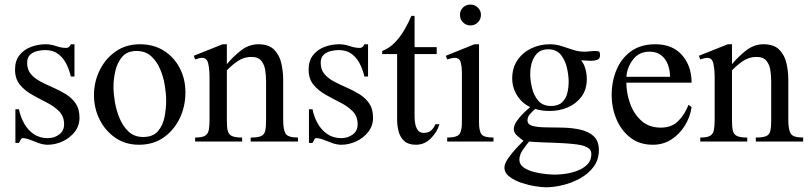

<svg xmlns="http://www.w3.org/2000/svg" viewBox="-20 -606 3459 822"><path d="M320.3 -102.1Q320.3 -67.4 299.8 -41.3Q279.3 -15.1 248 -0.7Q216.8 13.7 184.6 13.7Q165.5 13.7 146 6.6Q126.5 -0.5 108.6 -7.6Q90.8 -14.6 76.7 -14.6Q71.8 -14.6 67.6 -6.3Q63.5 2 61 5.9H45.9V-138.2H61Q67.4 -106.4 83 -78.1Q98.6 -49.8 124 -32.2Q149.4 -14.6 184.6 -14.6Q211.9 -14.6 233.2 -30Q254.4 -45.4 254.4 -74.2Q254.4 -107.9 233.2 -129.4Q211.9 -150.9 180.7 -166.7Q149.4 -182.6 118.2 -200Q86.9 -217.3 65.7 -242.7Q44.4 -268.1 44.4 -308.1Q44.4 -345.7 63.2 -369.6Q82 -393.6 112.1 -405Q142.1 -416.5 175.3 -416.5Q198.2 -416.5 220.2 -408.7Q242.2 -400.9 264.2 -400.9Q276.4 -400.9 283.2 -416.5H298.8V-278.3H283.2Q276.9 -307.1 263.7 -333Q250.5 -358.9 228.8 -375.2Q207 -391.6 173.8 -391.6Q156.7 -391.6 138.7 -387.2Q120.6 -382.8 108.4 -371.1Q96.2 -359.4 96.2 -336.9Q96.2 -307.6 112.3 -288.8Q128.4 -270 154.1 -256.6Q179.7 -243.2 208.3 -230.7Q236.8 -218.3 262.5 -202.4Q288.1 -186.5 304.2 -162.8Q320.3 -139.2 320.3 -102.1Z M773.9 -210Q773.9 -151.4 749.8 -100.3Q725.6 -49.3 681.2 -17.8Q636.7 13.7 574.7 13.7Q516.6 13.7 473.1 -16.6Q429.7 -46.9 406 -95.2Q382.3 -143.6 382.3 -198.2Q382.3 -254.9 406.5 -304.7Q430.7 -354.5 474.9 -385.5Q519 -416.5 579.1 -416.5Q638.2 -416.5 681.9 -388.7Q725.6 -360.8 749.8 -314Q773.9 -267.1 773.9 -210ZM691.4 -175.3Q691.4 -204.6 685.5 -240.7Q679.7 -276.9 665.3 -310.5Q650.9 -344.2 626.5 -366Q602.1 -387.7 564.5 -387.7Q524.4 -387.7 503.2 -362.8Q481.9 -337.9 473.9 -302.5Q465.8 -267.1 465.8 -234.9Q465.8 -206.1 471.9 -169.4Q478 -132.8 492.4 -98.6Q506.8 -64.5 531.2 -42Q555.7 -19.5 592.8 -19.5Q635.3 -19.5 656.5 -44.7Q677.7 -69.8 684.6 -106Q691.4 -142.1 691.4 -175.3Z M1255.9 0H1053.2V-17.1Q1084 -17.1 1097.9 -23.4Q1111.8 -29.8 1115.5 -46.1Q1119.1 -62.5 1119.1 -91.3V-256.8Q1119.1 -279.8 1115.7 -304.2Q1112.3 -328.6 1098.9 -345.5Q1085.4 -362.3 1055.7 -362.3Q1023.9 -362.3 997.6 -344.2Q971.2 -326.2 951.2 -304.7V-91.3Q951.2 -63 954.8 -46.9Q958.5 -30.8 972.4 -23.9Q986.3 -17.1 1016.6 -17.1V0H815.4V-17.1Q845.2 -17.1 857.9 -24.9Q870.6 -32.7 873.8 -49.3Q877 -65.9 877 -91.3V-277.8Q877 -308.1 871.6 -333.3Q866.2 -358.4 845.7 -358.4Q838.4 -358.4 830.6 -356.2Q822.8 -354 815.4 -351.6L809.6 -367.2L933.1 -416.5H951.2V-331.1Q975.6 -361.3 1010.3 -388.9Q1044.9 -416.5 1086.4 -416.5Q1130.4 -416.5 1153.3 -393.6Q1176.3 -370.6 1184.3 -335.7Q1192.4 -300.8 1192.4 -264.2V-91.3Q1192.4 -52.7 1202.1 -34.9Q1211.9 -17.1 1255.9 -17.1Z M1577.1 -102.1Q1577.1 -67.4 1556.6 -41.3Q1536.1 -15.1 1504.9 -0.7Q1473.6 13.7 1441.4 13.7Q1422.4 13.7 1402.8 6.6Q1383.3 -0.5 1365.5 -7.6Q1347.7 -14.6 1333.5 -14.6Q1328.6 -14.6 1324.5 -6.3Q1320.3 2 1317.9 5.9H1302.7V-138.2H1317.9Q1324.2 -106.4 1339.8 -78.1Q1355.5 -49.8 1380.9 -32.2Q1406.2 -14.6 1441.4 -14.6Q1468.8 -14.6 1490 -30Q1511.2 -45.4 1511.2 -74.2Q1511.2 -107.9 1490 -129.4Q1468.8 -150.9 1437.5 -166.7Q1406.2 -182.6 1375 -200Q1343.8 -217.3 1322.5 -242.7Q1301.3 -268.1 1301.3 -308.1Q1301.3 -345.7 1320.1 -369.6Q1338.9 -393.6 1368.9 -405Q1398.9 -416.5 1432.1 -416.5Q1455.1 -416.5 1477.1 -408.7Q1499 -400.9 1521 -400.9Q1533.2 -400.9 1540 -416.5H1555.7V-278.3H1540Q1533.7 -307.1 1520.5 -333Q1507.3 -358.9 1485.6 -375.2Q1463.9 -391.6 1430.7 -391.6Q1413.6 -391.6 1395.5 -387.2Q1377.4 -382.8 1365.2 -371.1Q1353 -359.4 1353 -336.9Q1353 -307.6 1369.1 -288.8Q1385.3 -270 1410.9 -256.6Q1436.5 -243.2 1465.1 -230.7Q1493.7 -218.3 1519.3 -202.4Q1544.9 -186.5 1561 -162.8Q1577.1 -139.2 1577.1 -102.1Z M1844.2 -74.2H1861.3Q1852.1 -41 1824.7 -13.7Q1797.4 13.7 1760.7 13.7Q1729 13.7 1711.4 -1.7Q1693.8 -17.1 1687 -41.7Q1680.2 -66.4 1680.2 -93.8V-374.5H1616.2V-387.7Q1647 -399.4 1670.7 -424.1Q1694.3 -448.7 1711.9 -479.2Q1729.5 -509.8 1741.2 -538.1H1754.9V-404.3H1849.6V-374.5H1754.9V-104.5Q1754.9 -91.3 1757.8 -75.7Q1760.7 -60.1 1769 -48.6Q1777.3 -37.1 1793.9 -37.1Q1814 -37.1 1825.7 -47.4Q1837.4 -57.6 1844.2 -74.2Z M2039.1 -542.5Q2039.1 -523.9 2026.1 -510.5Q2013.2 -497.1 1994.1 -497.1Q1975.6 -497.1 1962.4 -510Q1949.2 -522.9 1949.2 -542.5Q1949.2 -561.5 1962.4 -574Q1975.6 -586.4 1994.1 -586.4Q2012.7 -586.4 2025.9 -573.5Q2039.1 -560.5 2039.1 -542.5ZM2092.8 0H1894.5V-17.1Q1934.1 -17.1 1945.8 -30.5Q1957.5 -43.9 1957.5 -82.5V-298.8Q1957.5 -318.8 1952.6 -338.6Q1947.8 -358.4 1926.3 -358.4Q1919.4 -358.4 1911.1 -356.2Q1902.8 -354 1894.5 -351.6L1888.7 -367.2L2011.2 -416.5H2030.8V-82.5Q2030.8 -43.9 2042 -30.5Q2053.2 -17.1 2092.8 -17.1Z M2548.8 -368.7Q2548.8 -354.5 2537.6 -350.1Q2526.4 -345.7 2511.7 -345.7Q2500.5 -345.7 2488.5 -346.7Q2476.6 -347.7 2468.3 -348.1Q2481 -331.1 2486.6 -309.8Q2492.2 -288.6 2492.2 -267.6Q2492.2 -222.7 2469.5 -192.1Q2446.8 -161.6 2410.6 -146.2Q2374.5 -130.9 2333 -130.9Q2317.9 -130.9 2302.5 -132.8Q2287.1 -134.8 2271.5 -139.6Q2260.3 -130.4 2249.3 -117.9Q2238.3 -105.5 2238.3 -90.3Q2238.3 -72.8 2260.3 -66.9Q2282.2 -61 2317.1 -60.8Q2352.1 -60.5 2391.1 -59.6Q2430.2 -58.6 2465.1 -50.8Q2500 -43 2522 -22.7Q2543.9 -2.4 2543.9 37.1Q2543.9 77.6 2521.7 107.7Q2499.5 137.7 2464.4 157.2Q2429.2 176.8 2390.1 186.3Q2351.1 195.8 2317.4 195.8Q2300.3 195.8 2271 191.2Q2241.7 186.5 2211.4 176.3Q2181.2 166 2160.4 149.9Q2139.6 133.8 2139.6 111.3Q2139.6 94.7 2155.5 71.8Q2171.4 48.8 2190.9 28.1Q2210.4 7.3 2221.2 -3.4Q2210 -11.2 2194.8 -24.4Q2179.7 -37.6 2179.7 -52.7Q2179.7 -69.3 2192.4 -87.6Q2205.1 -106 2221.7 -122.1Q2238.3 -138.2 2250 -147.5Q2214.4 -164.1 2193.6 -197.8Q2172.9 -231.4 2172.9 -270Q2172.9 -315.4 2195.3 -348.4Q2217.8 -381.3 2254.6 -398.9Q2291.5 -416.5 2334 -416.5Q2359.9 -416.5 2384.3 -408.7Q2408.7 -400.9 2432.9 -392.8Q2457 -384.8 2481.9 -384.8Q2493.2 -384.8 2504.9 -386.2Q2516.6 -387.7 2528.8 -387.7Q2540 -387.7 2544.4 -385.3Q2548.8 -382.8 2548.8 -368.7ZM2414.6 -255.4Q2414.6 -283.2 2407.2 -315.7Q2399.9 -348.1 2380.9 -371.6Q2361.8 -395 2327.1 -395Q2297.9 -395 2281 -378.9Q2264.2 -362.8 2257.1 -338.6Q2250 -314.5 2250 -289.6Q2250 -261.7 2257.6 -229.7Q2265.1 -197.8 2284.4 -175Q2303.7 -152.3 2338.9 -152.3Q2369.6 -152.3 2386 -167.5Q2402.3 -182.6 2408.4 -206.3Q2414.6 -230 2414.6 -255.4ZM2511.7 53.7Q2511.7 35.6 2497.8 27.3Q2483.9 19 2468.3 15.6Q2451.2 11.7 2422.4 9.3Q2393.6 6.8 2360.4 5.6Q2327.1 4.4 2296.4 3.2Q2265.6 2 2245.1 0Q2232.9 14.6 2218.3 35.6Q2203.6 56.6 2203.6 78.1Q2203.6 98.1 2221.7 110.8Q2239.7 123.5 2265.9 130.1Q2292 136.7 2317.1 139.2Q2342.3 141.6 2356.9 141.6Q2377 141.6 2403.1 137.7Q2429.2 133.8 2454.1 124Q2479 114.3 2495.4 97.2Q2511.7 80.1 2511.7 53.7Z M2927.7 -157.2 2940.9 -147.5Q2935.1 -106 2912.6 -69.1Q2890.1 -32.2 2855 -9.3Q2819.8 13.7 2775.4 13.7Q2717.3 13.7 2678 -17.3Q2638.7 -48.3 2618.7 -96.9Q2598.6 -145.5 2598.6 -198.2Q2598.6 -256.3 2619.1 -306.2Q2639.6 -356 2681.2 -386.2Q2722.7 -416.5 2786.1 -416.5Q2859.4 -416.5 2900.1 -369.9Q2940.9 -323.2 2940.9 -252H2661.6Q2661.6 -208.5 2677.2 -163.8Q2692.9 -119.1 2725.6 -89.4Q2758.3 -59.6 2809.1 -59.6Q2855.5 -59.6 2883.5 -87.6Q2911.6 -115.7 2927.7 -157.2ZM2661.6 -277.3H2848.6Q2848.6 -304.2 2839.6 -328.9Q2830.6 -353.5 2811.3 -369.1Q2792 -384.8 2761.2 -384.8Q2715.8 -384.8 2690.4 -351.6Q2665 -318.4 2661.6 -277.3Z M3418.5 0H3215.8V-17.1Q3246.6 -17.1 3260.5 -23.4Q3274.4 -29.8 3278.1 -46.1Q3281.7 -62.5 3281.7 -91.3V-256.8Q3281.7 -279.8 3278.3 -304.2Q3274.9 -328.6 3261.5 -345.5Q3248 -362.3 3218.3 -362.3Q3186.5 -362.3 3160.2 -344.2Q3133.8 -326.2 3113.8 -304.7V-91.3Q3113.8 -63 3117.4 -46.9Q3121.1 -30.8 3135 -23.9Q3148.9 -17.1 3179.2 -17.1V0H2978V-17.1Q3007.8 -17.1 3020.5 -24.9Q3033.2 -32.7 3036.4 -49.3Q3039.6 -65.9 3039.6 -91.3V-277.8Q3039.6 -308.1 3034.2 -333.3Q3028.8 -358.4 3008.3 -358.4Q3001 -358.4 2993.2 -356.2Q2985.4 -354 2978 -351.6L2972.2 -367.2L3095.7 -416.5H3113.8V-331.1Q3138.2 -361.3 3172.9 -388.9Q3207.5 -416.5 3249 -416.5Q3293 -416.5 3315.9 -393.6Q3338.9 -370.6 3346.9 -335.7Q3355 -300.8 3355 -264.2V-91.3Q3355 -52.7 3364.7 -34.9Q3374.5 -17.1 3418.5 -17.1Z"/></svg>

Font: Scheherazade New Rohingya
Style: Regular
Weight: 400
Designer: SIL International
Foundry: SIL International
Version: Version 3.000 ; LngRng